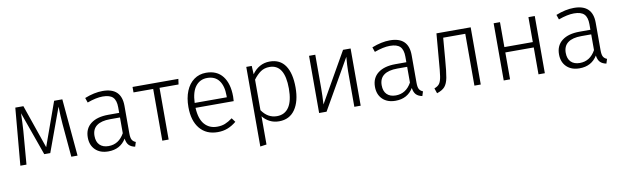

<svg xmlns="http://www.w3.org/2000/svg" viewBox="-46 -1029 5590 1729"><g transform="rotate(-10 2749.5 -164.5)"><path d="M591 0H534L507 -305Q501 -379 499 -464L353 -65H298L156 -464Q154 -379 149 -305L124 0H68L114 -523H188L326 -124L469 -523H544Z M1129 -30 1116 11Q1080 4 1060.5 -16Q1041 -36 1035 -77Q981 11 872 11Q797 11 753.5 -31.5Q710 -74 710 -145Q710 -226 767.5 -270Q825 -314 927 -314H1027V-365Q1027 -428 999 -456.5Q971 -485 906 -485Q846 -485 764 -455L749 -499Q837 -534 914 -534Q1085 -534 1085 -368V-116Q1085 -75 1095.5 -57Q1106 -39 1129 -30ZM1027 -128V-272H936Q856 -272 814 -241Q772 -210 772 -148Q772 -94 801 -65Q830 -36 882 -36Q976 -36 1027 -128Z M1598 -473H1424V0H1366V-473H1186V-523H1605Z M2061 -239H1712Q1717 -137 1760.5 -87.5Q1804 -38 1875 -38Q1916 -38 1947.5 -50.5Q1979 -63 2016 -90L2043 -53Q2004 -21 1963 -5Q1922 11 1872 11Q1768 11 1709 -60Q1650 -131 1650 -257Q1650 -340 1675.5 -402.5Q1701 -465 1748.5 -499.5Q1796 -534 1859 -534Q1959 -534 2011 -466.5Q2063 -399 2063 -281Q2063 -259 2061 -239ZM2006 -299Q2006 -387 1969.5 -436.5Q1933 -486 1861 -486Q1796 -486 1756 -436Q1716 -386 1712 -284H2006Z M2631 -264Q2631 -137 2580 -63Q2529 11 2433 11Q2386 11 2348 -8.5Q2310 -28 2284 -61V197L2226 205V-523H2276L2280 -446Q2309 -488 2350 -511Q2391 -534 2441 -534Q2536 -534 2583.5 -463.5Q2631 -393 2631 -264ZM2570 -264Q2570 -486 2431 -486Q2384 -486 2349.5 -462Q2315 -438 2284 -396V-117Q2338 -38 2422 -38Q2494 -38 2532 -95Q2570 -152 2570 -264Z M3180 0H3122V-324Q3122 -376 3129 -456L2868 0H2800V-523H2857V-216Q2857 -149 2852 -69L3111 -523H3180Z M3755 -30 3742 11Q3706 4 3686.5 -16Q3667 -36 3661 -77Q3607 11 3498 11Q3423 11 3379.5 -31.5Q3336 -74 3336 -145Q3336 -226 3393.5 -270Q3451 -314 3553 -314H3653V-365Q3653 -428 3625 -456.5Q3597 -485 3532 -485Q3472 -485 3390 -455L3375 -499Q3463 -534 3540 -534Q3711 -534 3711 -368V-116Q3711 -75 3721.5 -57Q3732 -39 3755 -30ZM3653 -128V-272H3562Q3482 -272 3440 -241Q3398 -210 3398 -148Q3398 -94 3427 -65Q3456 -36 3508 -36Q3602 -36 3653 -128Z M4278 -523V0H4220V-474H4018L4002 -280Q3993 -165 3983 -113Q3973 -61 3950 -34Q3927 -7 3877 9L3861 -38Q3894 -50 3908.5 -70.5Q3923 -91 3930 -135Q3937 -179 3945 -286L3965 -523Z M4806 -246H4546V0H4488V-523H4546V-295H4806V-523H4864V0H4806Z M5438 -30 5425 11Q5389 4 5369.5 -16Q5350 -36 5344 -77Q5290 11 5181 11Q5106 11 5062.5 -31.5Q5019 -74 5019 -145Q5019 -226 5076.5 -270Q5134 -314 5236 -314H5336V-365Q5336 -428 5308 -456.5Q5280 -485 5215 -485Q5155 -485 5073 -455L5058 -499Q5146 -534 5223 -534Q5394 -534 5394 -368V-116Q5394 -75 5404.5 -57Q5415 -39 5438 -30ZM5336 -128V-272H5245Q5165 -272 5123 -241Q5081 -210 5081 -148Q5081 -94 5110 -65Q5139 -36 5191 -36Q5285 -36 5336 -128Z"/></g></svg>

Font: Fira Sans Light
Style: Regular
Weight: 300
Designer: bBox Type GmbH & Carrois Corporate GbR & Edenspiekermann AG
Foundry: bBox Type GmbH & Carrois Corporate GbR & Edenspiekermann AG
Version: Version 4.301